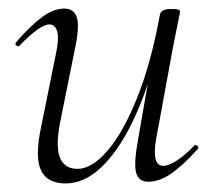

<svg xmlns="http://www.w3.org/2000/svg" viewBox="-20 -415 502 448"><path d="M133 13Q90 13 75.5 -18Q61 -49 76 -119L112 -297Q118 -328 113 -343Q108 -358 95 -358Q84 -358 66 -345Q48 -332 26 -309Q22 -305 18 -309Q14 -313 18 -317Q51 -355 78 -375Q105 -395 130 -395Q153 -395 159.5 -373.5Q166 -352 154 -297L122 -138Q109 -78 119 -49.5Q129 -21 161 -21Q194 -21 230.5 -63Q267 -105 299.5 -185.5Q332 -266 353 -380L364 -379Q344 -263 308.5 -174.5Q273 -86 228 -36.5Q183 13 133 13ZM326 9Q303 9 297.5 -12.5Q292 -34 302 -89L353 -380Q355 -394 379 -394Q392 -394 396 -392.5Q400 -391 400 -388Q400 -385 395 -361.5Q390 -338 385 -312L344 -89Q334 -28 361 -28Q373 -28 392 -40Q411 -52 433 -75Q436 -79 440.5 -74.5Q445 -70 441 -67Q407 -29 379.5 -10Q352 9 326 9Z"/></svg>

Font: Cormorant Infant Light
Style: Italic
Weight: 300
Italic angle: -10°
Designer: Christian Thalmann (Catharsis Fonts)
Foundry: Catharsis Fonts
Version: Version 4.001